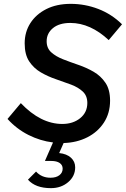

<svg xmlns="http://www.w3.org/2000/svg" viewBox="-20 -731 653 996"><path d="M244 245Q164 245 125 201L167 159Q196 191 242 191Q271 191 288 178Q305 165 305 144Q305 125 289.5 114.5Q274 104 247 104H213L255 8Q189 0 127.5 -31Q66 -62 19 -114L88 -196Q191 -88 303 -88Q359 -88 396 -118Q433 -148 433 -197Q433 -234 409.5 -256Q386 -278 349 -292Q312 -306 270.5 -320Q229 -334 192 -355.5Q155 -377 131.5 -412.5Q108 -448 108 -506Q108 -565 137.5 -611Q167 -657 220.5 -684Q274 -711 347 -711Q421 -711 490 -684.5Q559 -658 613 -605L544 -523Q497 -567 447 -589.5Q397 -612 345 -612Q287 -612 254.5 -585Q222 -558 222 -517Q222 -481 246 -459.5Q270 -438 307 -423.5Q344 -409 386.5 -394.5Q429 -380 466 -358.5Q503 -337 527 -301.5Q551 -266 551 -209Q551 -144 519 -95Q487 -46 432.5 -18.5Q378 9 310 11L287 63Q326 67 348 87Q370 107 370 137Q370 183 333.5 214Q297 245 244 245Z"/></svg>

Font: Red Hat Mono Medium
Style: Italic
Weight: 500
Italic angle: -12°
Monospace: yes
Designer: Pentagram, MCKL
Foundry: Pentagram, MCKL
Version: Version 1.023; ttfautohint (v1.8.3)